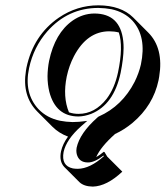

<svg xmlns="http://www.w3.org/2000/svg" viewBox="-20 -459 623 722"><path d="M383.3 129.9 439.9 186.5Q381.8 241.2 329.1 242.7Q295.4 242.2 278.3 225.6L221.7 168.9Q201.7 147.5 209.5 109.9Q215.8 82 235.8 54.7Q201.7 42 177.7 18.1L121.1 -38.6Q62 -97.7 77.6 -193.4Q78.6 -199.7 79.6 -205.1Q105.5 -326.7 201.2 -392.6Q269.5 -439 350.1 -439Q434.6 -438.5 480.5 -393.6L537.1 -336.9Q596.2 -277.8 578.6 -170.4Q577.6 -163.6 576.2 -157.2Q556.2 -62.5 478.5 2.9Q447.3 28.8 412.6 44.9Q358.4 93.3 341.8 131.8Q356.9 123 370.1 111.8L373 112.8ZM391.1 -341.3Q307.6 -341.3 258.3 -248Q239.7 -212.4 231 -171.4Q215.3 -94.7 239.3 -36.6Q256.3 -30.8 275.4 -30.8Q336.4 -30.8 380.9 -87.4Q411.1 -127 423.8 -187Q444.3 -284.2 426.8 -336.9Q410.2 -341.3 391.1 -341.3ZM334.5 -408.2Q432.1 -408.2 443.4 -305.2Q444.8 -292 444.8 -278.8Q444.3 -237.8 433.6 -185.1Q408.2 -65.4 322.8 -30.8Q298.3 -21.5 275.4 -21Q189.5 -21 165.5 -113.8Q158.7 -141.6 158.7 -172.4Q159.2 -202.1 164.6 -230Q186.5 -334.5 253.4 -381.8Q291 -407.7 334.5 -408.2ZM370.6 128.4 369.1 126Q335 152.3 310.5 151.9Q276.9 151.9 268.6 120.6Q267.1 113.8 267.1 106.9Q267.6 101.6 268.1 96.7Q279.8 42 345.7 -16.6Q347.7 -18.6 349.1 -19.5L350.6 -20.5L351.6 -21Q439.5 -60.1 486.3 -151.4Q502.4 -184.1 509.8 -216.3Q532.2 -321.8 478 -381.3Q447.8 -413.6 399.4 -424.3Q376 -428.7 350.1 -429.2Q235.8 -429.2 157.7 -340.8Q106.4 -282.2 89.4 -203.1Q69.3 -108.4 124.5 -48.8Q156.7 -15.1 206.1 -4.9Q228.5 -0.5 252.9 0Q265.1 0 277.3 -1L308.1 -4.4L284.7 16.1Q229.5 65.4 219.2 112.3Q209.5 164.6 253.9 174.3Q263.2 175.8 272.5 175.8Q318.4 175.3 370.6 128.4Z"/></svg>

Font: Linux Biolinum Shadow O
Style: Italic
Weight: 400
Italic angle: -12°
Designer: Philipp H. Poll
Foundry: Philipp H. Poll
Version: Version 0.6.2